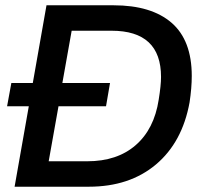

<svg xmlns="http://www.w3.org/2000/svg" viewBox="-20 -706 771 726"><path d="M35.2 0 88.9 -304.2H6.8L22.9 -392.1H104L155.8 -686H409.2Q552.2 -686 628.7 -619.9Q705.1 -553.7 705.1 -418.9Q705.1 -373.5 696.8 -318.8Q669.4 -168 569.6 -84Q469.7 0 315.9 0ZM164.1 -96.2H310.1Q422.9 -96.2 492.9 -157Q563 -217.8 580.1 -329.1Q588.9 -383.3 588.9 -415Q588.9 -589.8 401.9 -589.8H251L215.8 -392.1H396L380.9 -304.2H201.2Z"/></svg>

Font: Archivo Medium
Style: Italic
Weight: 500
Italic angle: -10°
Designer: Hector Gatti
Foundry: Omnibus-Type
Version: Version 2.001